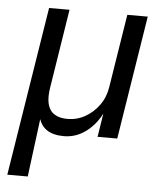

<svg xmlns="http://www.w3.org/2000/svg" viewBox="-50 -534 643 758"><g transform="rotate(5 271.5 -155.0)"><path d="M7 180 114 -490H195L146 -180Q139 -139 145.5 -112.5Q152 -86 172 -73Q192 -60 224 -60Q262 -60 294.5 -78.5Q327 -97 349.5 -128.5Q372 -160 378 -201L424 -490H505L427 0H349L365 -102H368Q344 -51 304 -21Q264 9 216 9Q173 9 147.5 -8.5Q122 -26 114 -62H119L88 180Z"/></g></svg>

Font: Nunito Sans 10pt SemiCondensed
Style: Italic
Weight: 400
Width: 4
Italic angle: -9°
Designer: Vernon Adams
Foundry: Vernon Adams
Version: Version 3.101;gftools[0.9.27]